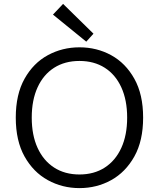

<svg xmlns="http://www.w3.org/2000/svg" viewBox="-20 -951 816 986"><path d="M388 15Q300 15 225.5 -26Q151 -67 106 -147.5Q61 -228 61 -347Q61 -466 106 -546.5Q151 -627 225.5 -667.5Q300 -708 388 -708Q477 -708 551 -667.5Q625 -627 670 -546.5Q715 -466 715 -347Q715 -228 670 -147.5Q625 -67 551 -26Q477 15 388 15ZM388 -55Q463 -55 518 -90.5Q573 -126 603 -191.5Q633 -257 633 -347Q633 -437 603 -502.5Q573 -568 518 -603Q463 -638 388 -638Q313 -638 258 -603Q203 -568 173 -502.5Q143 -437 143 -347Q143 -257 173 -191.5Q203 -126 258 -90.5Q313 -55 388 -55ZM423 -737 252 -876 304 -931 460 -778Z"/></svg>

Font: Ubuntu Sans
Style: Regular
Weight: 400
Designer: Dalton Maag Ltd
Foundry: Dalton Maag Ltd
Version: Version 1.006; ttfautohint (v1.8.4.7-5d5b)